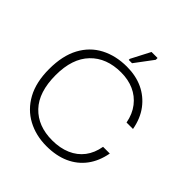

<svg xmlns="http://www.w3.org/2000/svg" viewBox="-198 -848 989 989"><g transform="rotate(45 296.5 -353.0)"><path d="M298 10Q221 10 159.5 -23Q98 -56 62.5 -120.5Q27 -185 27 -281Q27 -378 62 -443Q97 -508 159.5 -540.5Q222 -573 302 -573Q368 -573 419 -549Q470 -525 504.5 -479.5Q539 -434 551 -368H504Q494 -421 465.5 -457.5Q437 -494 395.5 -512.5Q354 -531 302 -531Q196 -531 134.5 -467Q73 -403 73 -283Q73 -159 133.5 -95.5Q194 -32 298 -32Q355 -32 399 -51Q443 -70 470.5 -106Q498 -142 507 -194H556Q544 -129 510 -83.5Q476 -38 422.5 -14Q369 10 298 10ZM308 -604H284V-612L338 -716H382V-703Z"/></g></svg>

Font: Darker Grotesque Light
Style: Regular
Weight: 400
Version: Version 1.000;gftools[0.9.28]